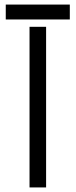

<svg xmlns="http://www.w3.org/2000/svg" viewBox="-20 -820 331 840"><path d="M109.2 0V-702.7H181.7V0ZM5.2 -734.8V-800H285.4V-734.8Z"/></svg>

Font: Big Shoulders Stencil Display SC Thin
Style: Regular
Weight: 100
Designer: Patric King
Foundry: XO Type Co
Version: Version 2.001